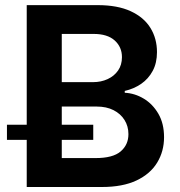

<svg xmlns="http://www.w3.org/2000/svg" viewBox="-20 -748 718 768"><path d="M86.9 0V-727.5H370.6Q450.2 -727.5 502.9 -703.1Q555.7 -678.7 581.8 -636.2Q607.9 -593.8 607.9 -539.6Q607.9 -496.1 590.8 -464.4Q573.7 -432.6 544.7 -412.6Q515.6 -392.6 479 -384.3V-377Q519 -375 554.9 -353.5Q590.8 -332 613.5 -293Q636.2 -253.9 636.2 -199.2Q636.2 -142.6 608.6 -97.4Q581.1 -52.2 525.9 -26.1Q470.7 0 387.7 0ZM227.1 -115.7H362.3Q431.6 -115.7 462.6 -142.3Q493.7 -168.9 493.7 -211.4Q493.7 -243.2 478 -268.1Q462.4 -293 434.1 -307.4Q405.8 -321.8 366.7 -321.8H227.1ZM227.1 -419.4H351.6Q384.3 -419.4 410.6 -431.6Q437 -443.8 452.4 -466.1Q467.8 -488.3 467.8 -519.5Q467.8 -560.1 438.7 -586.2Q409.7 -612.3 354.5 -612.3H227.1ZM7.8 -188.5V-249H353V-188.5Z"/></svg>

Font: Inter
Style: 650
Weight: 650
Designer: Rasmus Andersson
Foundry: rsms
Version: Version 4.001;git-66647c0bb